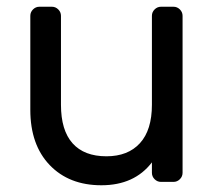

<svg xmlns="http://www.w3.org/2000/svg" viewBox="-20 -540 637 570"><path d="M97 -520H134Q145 -520 153 -512Q161 -504 161 -493V-229Q161 -153 195.5 -114.5Q230 -76 296 -76Q360 -76 395.5 -115Q431 -154 431 -229V-493Q431 -504 439 -512Q447 -520 458 -520H495Q506 -520 514 -512Q522 -504 522 -493V-27Q522 -16 514 -8Q506 0 495 0H458Q447 0 439 -8Q431 -16 431 -27V-58Q379 10 281 10Q185 10 127.5 -50Q70 -110 70 -214V-493Q70 -504 78 -512Q86 -520 97 -520Z"/></svg>

Font: Contemporary
Style: Regular
Weight: 400
Designer: Victor Tran
Foundry: Victor Tran
Version: Version 1.100